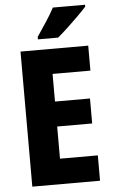

<svg xmlns="http://www.w3.org/2000/svg" viewBox="-61 -970 594 1011"><g transform="rotate(-5 235.5 -465.0)"><path d="M426 0H68V-714H426V-582H226V-436H411V-304H226V-134H426ZM428 -920Q412 -902 384.5 -874.5Q357 -847 327 -819Q297 -791 272 -770H165V-783Q190 -820 215 -858Q240 -896 258 -930H428Z"/></g></svg>

Font: Noto Sans Armenian Condensed ExtraBold
Style: Regular
Weight: 800
Width: 3
Designer: Monotype Design Team
Foundry: Monotype Imaging Inc.
Version: Version 2.008; ttfautohint (v1.8.4.7-5d5b)